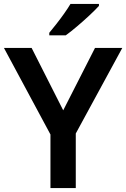

<svg xmlns="http://www.w3.org/2000/svg" viewBox="-20 -958 643 978"><path d="M302 -396 464 -714H603L366 -278V0H237V-273L0 -714H141ZM484 -928Q467 -909 436.5 -880.5Q406 -852 373 -824Q340 -796 315 -778H231V-791Q246 -809 266.5 -835Q287 -861 306.5 -888.5Q326 -916 339 -938H484Z"/></svg>

Font: Noto Sans Thai Looped SemiBold
Style: Regular
Weight: 600
Designer: Sasikarn Vongin, Ben Mitchell
Foundry: The Fontpad Ltd
Version: Version 1.001; ttfautohint (v1.8.4.7-5d5b)